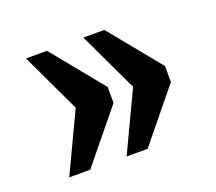

<svg xmlns="http://www.w3.org/2000/svg" viewBox="-78 -575 686 610"><g transform="rotate(-20 264.5 -270.0)"><path d="M255 -69H326L468 -243V-297L326 -471H255L350 -270ZM61 -69H132L274 -243V-297L132 -471H61L156 -270Z"/></g></svg>

Font: Noto Serif Armenian SemiCondensed
Style: Bold
Weight: 700
Width: 4
Designer: Monotype Design Team
Foundry: Monotype Imaging Inc.
Version: Version 2.008